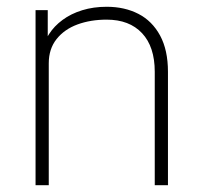

<svg xmlns="http://www.w3.org/2000/svg" viewBox="-20 -547 601 567"><path d="M85 -517H121V-440L125 -446.5Q140 -470 164.8 -488.2Q189.5 -506.5 222.8 -516.8Q256 -527 295 -527Q348 -527 388.8 -506Q429.5 -485 452.8 -442Q476 -399 476 -335V0H437V-335Q437 -409 399.5 -449Q362 -489 295 -489Q247.5 -489 208.8 -474.8Q170 -460.5 147 -431.5Q124 -402.5 124 -360V0H85Z"/></svg>

Font: Public Sans VF
Style: Regular
Weight: 400
Designer: Pablo Impallari, Rodrigo Fuenzalida (Modified by Dan O. Williams and USWDS)
Version: Version 1.003